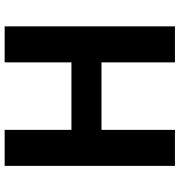

<svg xmlns="http://www.w3.org/2000/svg" viewBox="6 -760 754 805"><g transform="rotate(-90 382.5 -357.0)"><path d="M675 0V-714H524V-434H241V-714H90V0H241V-308H524V0Z"/></g></svg>

Font: Noto Sans Javanese
Style: Bold
Weight: 700
Designer: Monotype Design Team
Foundry: Monotype Imaging Inc.
Version: Version 2.005